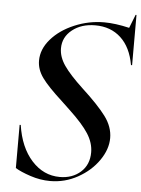

<svg xmlns="http://www.w3.org/2000/svg" viewBox="-55 -813 638 868"><g transform="rotate(5 264.5 -379.0)"><path d="M525 -770H529V-542H524Q510 -622 464 -664.5Q418 -707 348 -707Q285 -707 243.5 -674Q202 -641 202 -590Q202 -551 229 -512Q256 -473 315 -418Q389 -350 424 -303Q459 -256 459 -205Q459 -154 424 -103.5Q389 -53 330.5 -20.5Q272 12 205 12Q160 12 115 -3Q70 -18 46 -33V-229H51Q66 -128 119.5 -69Q173 -10 247 -10Q304 -10 341.5 -43.5Q379 -77 379 -133Q379 -176 352.5 -217.5Q326 -259 265 -316L227 -352Q161 -412 134.5 -449Q108 -486 108 -526Q108 -578 147.5 -623.5Q187 -669 252 -696.5Q317 -724 387 -724Q437 -724 501 -709Z"/></g></svg>

Font: Nyght Serif Italic
Style: Regular
Weight: 400
Italic angle: -16°
Designer: Maksym Kobuzan
Version: Version 0.410